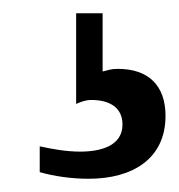

<svg xmlns="http://www.w3.org/2000/svg" viewBox="-20 -45 270 290"><path d="M158 59C148 59 143 61 135 63V-25H95V112C102 109 109 106 118 106C145 106 165 117 165 143C165 175 133 184 101 184C80 184 58 180 40 176V215C61 221 87 225 114 225C180 225 230 195 230 130C230 84 204 59 158 59Z"/></svg>

Font: Veleka
Style: Regular
Weight: 400
Designer: Stefan Peev, Context Ltd, 2016; SIL International, 1997-2014.
Foundry: Stefan Peev, Context Ltd, 2016
Version: Version 1.000